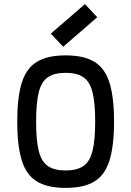

<svg xmlns="http://www.w3.org/2000/svg" viewBox="-20 -902 640 936"><path d="M300 14Q211 14 159.5 -17.5Q108 -49 86 -120.5Q64 -192 64 -309Q64 -427 86 -498Q108 -569 159.5 -600.5Q211 -632 300 -632Q389 -632 440.5 -600.5Q492 -569 514 -498Q536 -427 536 -309Q536 -192 514 -120.5Q492 -49 440.5 -17.5Q389 14 300 14ZM300 -71Q355 -71 386.5 -92.5Q418 -114 431 -166Q444 -218 444 -309Q444 -401 431 -452.5Q418 -504 386.5 -525.5Q355 -547 300 -547Q245 -547 213.5 -525.5Q182 -504 169 -452.5Q156 -401 156 -309Q156 -218 169 -166Q182 -114 213.5 -92.5Q245 -71 300 -71ZM288 -674 228 -738 394 -882 454 -818Z"/></svg>

Font: Victor Mono SemiBold
Style: Regular
Weight: 600
Monospace: yes
Designer: Rune Bjørnerås
Version: Version 1.561;gftools[0.9.30]